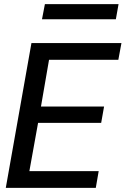

<svg xmlns="http://www.w3.org/2000/svg" viewBox="-20 -908 607 928"><path d="M8 0 132 -700H567L552 -619H217L178 -393H483L469 -314H164L122 -81H457L443 0ZM183 -815 197 -888H553L540 -815Z"/></svg>

Font: DM Sans 36pt Medium
Style: Italic
Weight: 500
Italic angle: -10°
Designer: Colophon Foundry, Jonny Pinhorn
Foundry: Colophon Foundry
Version: Version 4.004;gftools[0.9.30]